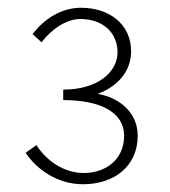

<svg xmlns="http://www.w3.org/2000/svg" viewBox="-20 -913 437 495"><path d="M194 -438C274 -438 335 -484 335 -563C335 -625 285 -662 232 -671C280 -689 318 -726 318 -781C318 -851 261 -893 189 -893C136 -893 92 -862 64 -825L87 -804C114 -839 152 -864 187 -864C246 -864 283 -828 283 -778C283 -728 233 -682 143 -682V-655C240 -655 300 -623 300 -563C300 -502 253 -467 196 -467C145 -467 100 -498 74 -539L46 -519C75 -476 128 -438 194 -438Z"/></svg>

Font: Noto Sans CJK JP Thin
Style: Regular
Weight: 250
Designer: Ryoko NISHIZUKA (kana & ideographs); Paul D. Hunt (Latin, Greek & Cyrillic); Wenlong ZHANG (bopomofo); Sandoll Communica
Foundry: Adobe Systems Incorporated
Version: Version 1.004;PS 1.004;hotconv 1.0.82;makeotf.lib2.5.63406